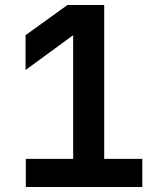

<svg xmlns="http://www.w3.org/2000/svg" viewBox="-20 -750 639 770"><path d="M83.5 0V-112.8H273.4V-608.9L82.5 -469.2V-608.9L250.5 -730H397.9V-112.8H550.8V0Z"/></svg>

Font: UDEV Gothic 35
Style: Bold
Weight: 700
Version: v2.1.0; ttfautohint (v1.8.4.7-5d5b-dirty) -l 6 -r 45 -G 200 